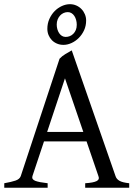

<svg xmlns="http://www.w3.org/2000/svg" viewBox="-20 -879 635 899"><path d="M200.7 -261.2H370.1L284.2 -512.2ZM378.9 0V-21Q417 -23.4 432.1 -31Q447.3 -38.6 440.9 -54.2L385.3 -216.8H186L131.8 -54.2Q127.4 -39.1 145.3 -32.2Q163.1 -25.4 203.1 -21V0H0V-21Q33.2 -26.9 52.5 -33.4Q71.8 -40 77.1 -54.2L258.8 -604Q270 -616.2 286.6 -626.2Q303.2 -636.2 315.9 -643.1L521 -54.2Q525.4 -40.5 539.3 -32.5Q553.2 -24.4 585 -21V0ZM339.4 -763.2Q339.4 -774.9 336.4 -785.6Q333.5 -796.4 328.1 -804.4Q322.8 -812.5 314.9 -817.4Q307.1 -822.3 297.4 -822.3Q287.1 -822.3 277.8 -818.1Q268.6 -814 261.5 -806.4Q254.4 -798.8 250 -788.1Q245.6 -777.3 245.6 -764.2Q245.6 -752.9 248.5 -742.4Q251.5 -731.9 256.8 -723.9Q262.2 -715.8 270 -710.9Q277.8 -706.1 287.6 -706.1Q297.4 -706.1 306.6 -709.7Q315.9 -713.4 323.2 -720.7Q330.6 -728 335 -738.5Q339.4 -749 339.4 -763.2ZM383.3 -783.2Q383.3 -758.3 373.8 -737.5Q364.3 -716.8 348.9 -701.4Q333.5 -686 314.7 -677.5Q295.9 -668.9 277.3 -668.9Q260.7 -668.9 246.8 -674.8Q232.9 -680.7 222.9 -690.9Q212.9 -701.2 207.3 -714.8Q201.7 -728.5 201.7 -744.1Q201.7 -769 211.2 -790.3Q220.7 -811.5 235.8 -826.9Q251 -842.3 269.8 -850.8Q288.6 -859.4 307.6 -859.4Q323.2 -859.4 337.2 -853.3Q351.1 -847.2 361.3 -836.7Q371.6 -826.2 377.4 -812.3Q383.3 -798.3 383.3 -783.2Z"/></svg>

Font: Akkhara
Style: Regular
Weight: 400
Designer: J. Victor Gaultney
Version: Version 1.00 June 13, 2006, initial release